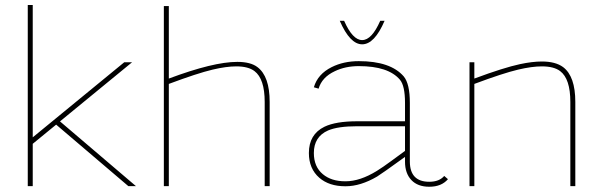

<svg xmlns="http://www.w3.org/2000/svg" viewBox="-20 -730 2358 753"><path d="M108.4 -166V0H88.9V-710.4H108.4V-191.4L467.3 -485.8H498L215.3 -253.9L513.2 0H483.4L200.2 -241.2Z M622.6 -706.1H642.1V-421.9Q816.9 -487.3 910.6 -487.3Q962.9 -487.3 989.7 -466.8Q1037.6 -430.7 1037.6 -330.1V0H1018.1V-330.1Q1018.1 -420.9 978 -451.2Q953.6 -469.7 906.7 -469.7Q867.7 -469.7 814 -457Q754.4 -442.9 642.1 -400.9V0H622.6Z M1568.4 -234.9H1380.9Q1305.2 -234.9 1266.6 -218.3Q1210.9 -193.8 1210.9 -129.9Q1210.9 -76.2 1246.1 -46.9Q1279.3 -19 1334 -19H1335.4Q1392.1 -19 1458.5 -60.1Q1481.4 -74.2 1515.1 -99.1Q1563 -134.8 1568.4 -138.2ZM1736.8 -27.3Q1711.4 2.4 1663.6 2.4Q1618.2 2.4 1593.3 -23.9Q1568.4 -50.3 1568.4 -95.7V-114.7Q1476.1 -47.9 1459 -37.6Q1394 0.5 1335.4 0.5H1334Q1271 0.5 1232.4 -32.7Q1191.4 -68.4 1191.4 -129.9Q1191.4 -203.1 1252.4 -232.9Q1296.9 -254.4 1380.9 -254.4H1568.4V-326.2Q1568.4 -394 1548.3 -417.5Q1502.9 -470.7 1387.2 -470.7Q1334.5 -470.7 1293 -450.7Q1242.7 -427.2 1229.5 -382.3L1210.9 -387.7Q1226.1 -439.5 1280.8 -466.8Q1327.6 -490.2 1387.2 -490.2Q1511.7 -490.2 1563.5 -430.2Q1587.4 -401.4 1587.4 -326.2V-95.7Q1587.9 -17.1 1663.6 -17.1Q1702.6 -17.1 1722.2 -40ZM1329.6 -648.4Q1362.8 -572.8 1400.4 -572.8Q1438 -572.8 1471.2 -648.4H1488.3Q1448.7 -556.2 1400.4 -556.2Q1352.5 -556.2 1312.5 -648.4Z M1840.3 0H1821.3V-485.8H1840.3V-421.9Q1955.6 -464.8 2019.5 -478.5Q2067.9 -488.8 2105 -488.8Q2158.7 -488.8 2188.5 -466.8Q2236.3 -430.7 2236.3 -330.1V0H2216.8V-330.1Q2216.8 -420.9 2176.8 -451.2Q2152.3 -469.7 2105 -469.7Q2066.4 -469.7 2012.2 -457Q1952.6 -442.9 1840.3 -400.9Z"/></svg>

Font: Fortheenas_01
Style: Regular
Weight: 100
Designer: Situjuh Nazara
Version: Version 1.10 September 8, 2014